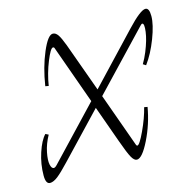

<svg xmlns="http://www.w3.org/2000/svg" viewBox="-76 -522 616 610"><g transform="rotate(-15 232.5 -217.0)"><path d="M17.1 11.2Q2.9 11.2 2.9 -16.6Q2.9 -54.2 14.9 -90.6Q26.9 -127 42.5 -143.1L52.2 -138.2Q37.6 -111.8 32.5 -85.9Q27.3 -60.1 30.3 -45.9Q33.2 -31.7 41 -31.7Q45.4 -31.7 52.2 -39.1L210.4 -206.1L141.6 -398.4Q140.6 -402.3 136.7 -402.3Q128.9 -402.3 113.8 -365Q98.6 -327.6 92.3 -287.6L81.5 -289.6Q90.8 -349.6 111.1 -397.2Q131.3 -444.8 147.5 -444.8Q156.7 -444.8 164.1 -434.3Q171.4 -423.8 181.2 -397.5L239.3 -236.8L390.6 -397Q435.5 -444.8 452.1 -444.8Q464.8 -444.8 464.8 -418Q464.8 -390.1 447.8 -345.7Q430.7 -301.3 408.2 -271L398.9 -276.9Q408.7 -293.5 416.3 -312Q423.8 -330.6 428.2 -345.9Q432.6 -361.3 434.3 -374.3Q436 -387.2 435.1 -394.5Q434.1 -401.9 430.2 -401.9Q427.7 -401.9 422.9 -396.5L248 -212.4L311.5 -35.6Q313 -31.7 315.4 -31.7Q322.8 -31.7 341.1 -71Q359.4 -110.4 367.7 -144L378.4 -142.1Q369.1 -87.9 344.7 -38.3Q320.3 11.2 302.7 11.2Q293.9 11.2 285.6 -3.4Q277.3 -18.1 262.2 -60.5L218.8 -181.6L82 -37.6Q57.6 -11.7 43 -0.2Q28.3 11.2 17.1 11.2Z"/></g></svg>

Font: Elstob ExtraLight
Style: Italic
Weight: 200
Italic angle: -20°
Designer: Peter S. Baker
Version: Version 1.015